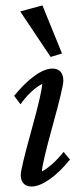

<svg xmlns="http://www.w3.org/2000/svg" viewBox="-20 -681 311 709"><path d="M167 -470.7 54.7 -638.7 136.7 -661.1 209 -483.4ZM96.7 7.8Q77.6 7.8 67.1 -3.4Q56.6 -14.6 56.6 -35.2Q56.6 -57.6 96.2 -200.2Q135.7 -342.8 135.7 -371.1Q93.8 -349.1 55.7 -295.9L32.2 -327.1Q69.8 -373.5 107.2 -400.6Q144.5 -427.7 173.8 -427.7Q192.9 -427.7 203.4 -416.3Q213.9 -404.8 213.9 -382.8Q213.9 -359.9 174.3 -216.6Q134.8 -73.2 134.8 -47.9Q175.3 -70.3 214.8 -120.1L238.3 -91.8Q201.7 -45.9 163.3 -19Q125 7.8 96.7 7.8Z"/></svg>

Font: Crimson Pro
Style: Italic
Weight: 400
Italic angle: -12°
Designer: Jacques Le Bailly
Foundry: Baron von Fonthausen
Version: Version 1.003